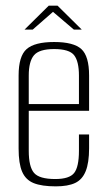

<svg xmlns="http://www.w3.org/2000/svg" viewBox="-20 -652 377 681"><path d="M178 9Q128 9 99.5 -2.5Q71 -14 58.5 -43Q46 -72 46 -125V-384Q46 -453 74.5 -478Q103 -503 172 -503Q241 -503 268.5 -478Q296 -453 296 -384V-259H82V-117Q82 -61 100.5 -39Q119 -17 176 -17Q226 -17 243 -38.5Q260 -60 260 -117V-175H296V-126Q296 -75 284 -45Q272 -15 246.5 -3Q221 9 178 9ZM82 -283H260V-384Q260 -434 243 -456Q226 -478 172 -478Q119 -478 100.5 -456Q82 -434 82 -384ZM67 -547 153 -632H184L270 -547H242L168 -610L96 -547Z"/></svg>

Font: Alumni Sans Thin ExtraLight
Style: Regular
Weight: 250
Version: Version 1.018